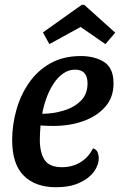

<svg xmlns="http://www.w3.org/2000/svg" viewBox="-20 -765 503 805"><path d="M215 20Q128 20 79.5 -28.5Q31 -77 31 -178Q31 -241 48.5 -303.5Q66 -366 101.5 -417.5Q137 -469 191 -499.5Q245 -530 319 -530Q377 -530 416.5 -505Q456 -480 456 -415Q456 -357 421.5 -317.5Q387 -278 330 -257.5Q273 -237 204 -237Q191 -237 175.5 -237.5Q160 -238 150 -239Q147 -206 147 -179Q147 -125 167 -94.5Q187 -64 240 -64Q283 -64 317 -84.5Q351 -105 370 -143Q384 -139 389 -127Q394 -115 394 -102Q394 -72 373 -44Q352 -16 312 2Q272 20 215 20ZM157 -288Q202 -288 246 -301Q290 -314 318.5 -342Q347 -370 347 -415Q347 -473 295 -473Q267 -473 243.5 -456Q220 -439 202.5 -411Q185 -383 173.5 -350.5Q162 -318 157 -288ZM187 -580 160 -629 323 -745H333L463 -628L422 -580L318 -652Z"/></svg>

Font: Sansita Swashed
Style: Regular
Weight: 400
Designer: Pablo Cosgaya
Foundry: Omnibus-Type
Version: Version 1.003; ttfautohint (v1.8.3)